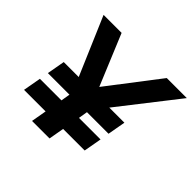

<svg xmlns="http://www.w3.org/2000/svg" viewBox="-168 -885 1070 1070"><g transform="rotate(45 366.5 -350.0)"><path d="M465 -357H584L565 -251H395L386 -197H556L537 -91H367L351 0H213L229 -91H59L78 -197H248L257 -251H87L106 -357H224L77 -700H219L344 -399L575 -700H733Z"/></g></svg>

Font: Bai Jamjuree
Style: Bold Italic
Weight: 700
Italic angle: -10°
Designer: Katatrad Aksorn Co.,Ltd.
Foundry: Cadson Demak Co.,Ltd.
Version: Version 1.000; ttfautohint (v1.6)